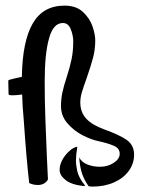

<svg xmlns="http://www.w3.org/2000/svg" viewBox="-20 -655 512 690"><path d="M298.8 14.6Q280.3 -10.7 272.5 -39.1Q266.6 -60.5 264.6 -88.9Q274.4 -71.3 294.9 -63.5Q315.4 -55.7 338.9 -55.7Q367.2 -55.7 388.7 -69.8Q410.2 -84 410.2 -102.5Q410.2 -122.1 388.7 -131.3Q367.2 -140.6 331.1 -148.4Q307.6 -153.3 276.9 -168.9Q246.1 -184.6 222.7 -211.4Q199.2 -238.3 199.2 -273.4Q199.2 -298.8 204.1 -322.3Q209 -345.7 219.7 -377.9Q231.4 -414.1 237.3 -442.9Q243.2 -471.7 243.2 -506.8Q243.2 -527.3 234.4 -549.8Q225.6 -572.3 206.1 -572.3Q170.9 -572.3 156.2 -516.6Q140.6 -462.9 140.6 -360.4Q140.6 -293.9 143.1 -226.1Q145.5 -158.2 148.4 -92.8L152.3 -9.8Q140.6 9.8 116.2 9.8Q99.6 9.8 85 2.9Q75.2 -80.1 65.4 -222.7Q60.5 -274.4 59.6 -315.4Q38.1 -312.5 25.4 -312.5Q17.6 -312.5 14.6 -313.5Q10.7 -313.5 10.7 -318.4L9.8 -362.3Q9.8 -368.2 13.7 -368.2L32.2 -373Q45.9 -376 58.6 -378.9Q60.5 -506.8 97.7 -570.8Q134.8 -634.8 211.9 -634.8Q253.9 -634.8 278.3 -611.8Q302.7 -588.9 312.5 -560.1Q322.3 -531.2 322.3 -509.8Q322.3 -477.5 314.5 -447.8Q306.6 -418 291 -373Q279.3 -340.8 273.9 -322.3Q268.6 -303.7 268.6 -287.1Q268.6 -252 289.6 -229Q310.5 -206.1 353.5 -190.4Q408.2 -170.9 435.1 -152.3Q461.9 -133.8 461.9 -98.6Q461.9 -67.4 442.9 -41Q423.8 -14.6 389.6 0.5Q355.5 15.6 312.5 15.6ZM194.3 -43.9Q194.3 -72.3 217.8 -100.6Q223.6 -107.4 230.5 -113.3Q243.2 -125 257.8 -127.9Q252.9 -95.7 252.9 -79.1Q252.9 -61.5 257.8 -39.1Q263.7 -15.6 284.2 9.8Q287.1 13.7 281.2 13.7Q236.3 8.8 215.3 -8.3Q194.3 -25.4 194.3 -43.9Z"/></svg>

Font: BKP Parklife Display
Style: Regular
Weight: 400
Designer: Font Diner, Inc.; LA MECHKY PLUS GmbH
Foundry: Font Diner, Inc.; LA MECHKY PLUS GmbH
Version: Version 1.007